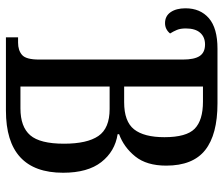

<svg xmlns="http://www.w3.org/2000/svg" viewBox="-73 -681 754 648"><g transform="rotate(90 304.0 -357.0)"><path d="M106 0V-41H124Q150 -41 165.5 -54.5Q181 -68 181 -112V-597Q181 -636 169 -654Q157 -672 130 -672Q105 -672 90.5 -655.5Q76 -639 76 -607Q76 -589 81 -577Q86 -565 93 -554Q79 -537 58 -537Q34 -537 21 -556Q8 -575 8 -606Q8 -656 41.5 -685Q75 -714 144 -714H329Q434 -714 486.5 -672.5Q539 -631 539 -541Q539 -475 508 -436.5Q477 -398 433 -382V-377Q491 -368 527 -322Q563 -276 563 -193Q563 0 353 0ZM325 -399Q390 -399 416.5 -432.5Q443 -466 443 -535Q443 -609 414.5 -637Q386 -665 323 -665H272V-399ZM346 -49Q408 -49 436.5 -82Q465 -115 465 -196Q465 -274 439 -312Q413 -350 348 -350H272V-49Z"/></g></svg>

Font: Noto Serif ExtraCondensed
Style: Regular
Weight: 400
Width: 2
Designer: Monotype Design Team
Foundry: Monotype Imaging Inc.
Version: Version 2.015